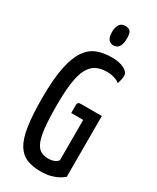

<svg xmlns="http://www.w3.org/2000/svg" viewBox="-227 -955 839 1028"><g transform="rotate(30 192.5 -441.0)"><path d="M218 10Q168 10 132 -5Q96 -20 73.5 -57Q51 -94 40.5 -161.5Q30 -229 30 -334Q30 -452 45 -525.5Q60 -599 88 -639.5Q116 -680 155.5 -695Q195 -710 245 -710Q294 -710 322.5 -694.5Q351 -679 351 -659Q351 -645 348 -631.5Q345 -618 341 -606Q328 -617 307 -623.5Q286 -630 261 -630Q223 -630 195.5 -616Q168 -602 150.5 -569Q133 -536 125 -480Q117 -424 117 -340Q117 -251 123.5 -197Q130 -143 143.5 -115.5Q157 -88 176.5 -79Q196 -70 220 -70Q238 -70 250 -74Q262 -78 269.5 -84Q277 -90 279 -94V-343H205V-394Q205 -411 224 -411H355V-35Q343 -25 324.5 -14.5Q306 -4 279.5 3Q253 10 218 10ZM218 -769Q199 -770 188 -783.5Q177 -797 177 -832Q178 -859 189 -875.5Q200 -892 224 -892Q247 -892 256 -879Q265 -866 264 -834Q264 -804 252.5 -786.5Q241 -769 218 -769Z"/></g></svg>

Font: Yanone Kaffeesatz ExtraLight
Style: Regular
Weight: 400
Version: Version 2.003